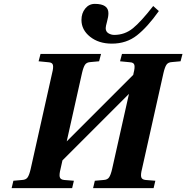

<svg xmlns="http://www.w3.org/2000/svg" viewBox="-20 -970 961 990"><path d="M400 -867Q400 -902 419.5 -926Q439 -950 469 -950Q539 -950 539 -902Q539 -884 532 -859Q525 -834 525 -825Q525 -807 539 -798.5Q553 -790 569 -790Q623 -790 665 -824Q707 -858 770 -939L799 -913Q741 -831 686.5 -788Q632 -745 557 -745Q489 -745 444.5 -780.5Q400 -816 400 -867ZM40 0 49 -38 94 -42Q114 -43 122.5 -55.5Q131 -68 138 -98L249 -594Q256 -621 253 -634.5Q250 -648 230 -649L179 -654L189 -692H501L491 -654L447 -650Q427 -649 418.5 -636.5Q410 -624 403 -594L324 -241L667 -584L669 -594Q676 -621 673 -634.5Q670 -648 650 -649L599 -654L609 -692H921L911 -654L867 -650Q847 -649 838.5 -636.5Q830 -624 823 -594L712 -98Q705 -71 708 -57.5Q711 -44 731 -42L781 -38L772 0H460L469 -38L514 -42Q534 -43 542.5 -55.5Q551 -68 558 -98L645 -486L302 -143L292 -98Q285 -71 288 -57.5Q291 -44 311 -42L361 -38L352 0Z"/></svg>

Font: Heuristica
Style: Bold Italic
Weight: 700
Italic angle: -13°
Version: Version 1.0.2